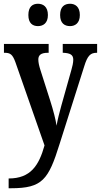

<svg xmlns="http://www.w3.org/2000/svg" viewBox="-20 -770 537 1022"><path d="M353 -631C379 -631 405 -646 405 -690C405 -735 379 -750 353 -750C324 -750 300 -735 300 -690C300 -646 324 -631 353 -631ZM182 -631C209 -631 235 -646 235 -690C235 -735 209 -750 182 -750C154 -750 131 -735 131 -690C131 -646 154 -631 182 -631ZM26 180V232H39C206 232 238 186 297 -3L428 -416C446 -475 462 -489 495 -489H497V-536H314V-489H318C353 -487 370 -479 370 -452C370 -436 365 -415 360 -398L306 -206C296 -169 287 -135 281 -101C277 -131 264 -182 247 -235L195 -398C188 -420 184 -438 184 -453C184 -476 197 -489 235 -489H239V-536H1V-489H5C35 -489 47 -480 62 -439L217 4C187 111 143 180 26 180Z"/></svg>

Font: Noto Serif Ethiopic Condensed SemiBold
Style: Regular
Weight: 600
Width: 3
Designer: Monotype Design Team
Foundry: Monotype Imaging Inc.
Version: Version 2.102